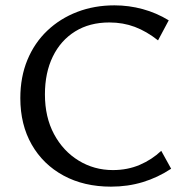

<svg xmlns="http://www.w3.org/2000/svg" viewBox="-20 -688 693 718"><path d="M395 10Q294 10 217.5 -31.5Q141 -73 98.5 -147.5Q56 -222 56 -321Q56 -400 82.5 -464Q109 -528 157 -573.5Q205 -619 269 -643.5Q333 -668 408 -668Q462 -668 513.5 -654Q565 -640 611 -612L571 -537Q528 -571 484 -587.5Q440 -604 389 -604Q315 -604 261 -570.5Q207 -537 177.5 -476.5Q148 -416 148 -335Q148 -250 182 -186.5Q216 -123 274 -87.5Q332 -52 402 -52Q457 -52 502.5 -71.5Q548 -91 583 -124L620 -57Q570 -24 514 -7Q458 10 395 10Z"/></svg>

Font: Ysabeau Office Medium
Style: Regular
Weight: 500
Designer: Christian Thalmann (Catharsis Fonts)
Version: Version 2.001;gftools[0.9.30]; featfreeze: tnum,lnum,ss02